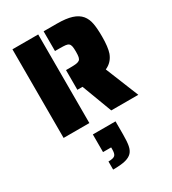

<svg xmlns="http://www.w3.org/2000/svg" viewBox="-242 -814 1158 1291"><g transform="rotate(-30 337.0 -168.5)"><path d="M65 -688H265V0H65ZM347 -234H307V-387H341Q372 -387 388 -389.5Q404 -392 413 -399Q421 -406 424 -420Q427 -434 427 -461Q427 -488 424 -502.5Q421 -517 413 -524Q405 -531 389.5 -533Q374 -535 341 -535H307V-688H410Q481 -688 525 -674Q569 -660 593 -631Q615 -604 622.5 -564Q630 -524 630 -461Q630 -380 615 -336Q594 -280 541 -257L645 0H435ZM247 288Q287 288 299 275Q305 268 307.5 257Q310 246 310 228V215H247V78H423V180Q423 234 417 265.5Q411 297 394 315Q376 334 341.5 342.5Q307 351 247 351Z"/></g></svg>

Font: Saira Stencil One
Style: Regular
Weight: 400
Designer: Hector Gatti with collaboration of the Omnibus-Type team
Foundry: Omnibus-Type
Version: Version 1.004